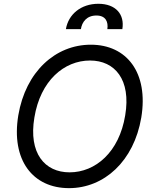

<svg xmlns="http://www.w3.org/2000/svg" viewBox="-20 -970 801 1000"><path d="M715.9 -358C754.3 -590.9 640.6 -737.2 453.1 -737.2C268.5 -737.2 113.6 -596.6 75.3 -369.3C36.9 -136.4 150.6 9.9 339.5 9.9C522.7 9.9 677.6 -130.7 715.9 -358ZM159.1 -358C190.3 -549.7 313.9 -654.8 448.9 -654.8C578.1 -654.8 663.4 -555.4 632.1 -369.3C600.9 -177.6 477.3 -72.4 342.3 -72.4C213.1 -72.4 127.8 -171.9 159.1 -358ZM323.2 -818.2H401.3C407 -855.1 431.1 -889.2 482.2 -889.2C530.5 -889.2 544.7 -856.5 539.1 -818.2H617.2C630 -894.9 583.1 -950.3 492.2 -950.3C401.3 -950.3 335.9 -894.9 323.2 -818.2Z"/></svg>

Font: Magic Ui Pro
Style: Italic
Weight: 400
Italic angle: -9.39999°
Designer: Stefan Endress, Andreas Faust
Version: Version 1.000;FEAKit 1.0